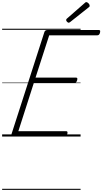

<svg xmlns="http://www.w3.org/2000/svg" viewBox="-20 -1279 959 1799"><path d="M111 0Q97 0 90.5 -5.5Q84 -11 88 -23L396 -979Q399 -988 406 -993Q413 -998 428 -998H905Q916 -998 918 -991.5Q920 -985 917 -973Q914 -960 907.5 -954Q901 -948 891 -948H441L313 -552H691Q702 -552 704 -546Q706 -540 703 -528Q699 -514 692.5 -508Q686 -502 677 -502H297L152 -50H598Q609 -50 611.5 -44Q614 -38 611 -25Q607 -12 600.5 -6Q594 0 584 0ZM624 -1066Q617 -1066 608.5 -1074.5Q600 -1083 600 -1090Q600 -1093 600.5 -1096Q601 -1099 605 -1103L773 -1250Q777 -1253 780 -1256Q783 -1259 788 -1259Q795 -1259 802.5 -1253.5Q810 -1248 815 -1240.5Q820 -1233 820 -1226Q820 -1222 819 -1218.5Q818 -1215 812 -1211L638 -1073Q633 -1070 630 -1068Q627 -1066 624 -1066ZM0 490H735V500H0ZM0 -20H735V0H0ZM0 -505H735V-500H0ZM0 -1010H735V-1000H0Z"/></svg>

Font: Playwrite AU TAS Guides
Style: Regular
Weight: 400
Designer: Veronika Burian, José Scaglione
Foundry: TypeTogether
Version: Version 1.003